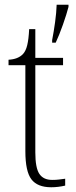

<svg xmlns="http://www.w3.org/2000/svg" viewBox="-20 -780 319 810"><path d="M200 -611Q207 -647 212.5 -687Q218 -727 219 -760H269V-751Q261 -720 245.5 -676Q230 -632 215 -600H200ZM196 10Q138 10 112.5 -23.5Q87 -57 87 -142V-505H16V-528Q56 -530 77 -552Q89 -565 95 -590Q101 -615 103 -657H129V-536H246V-505H129V-137Q129 -72 146 -46.5Q163 -21 200 -21Q216 -21 228 -22.5Q240 -24 255 -26V3Q225 10 196 10Z"/></svg>

Font: Noto Serif SemiCondensed ExtraLight
Style: Regular
Weight: 200
Width: 4
Designer: Monotype Design Team
Foundry: Monotype Imaging Inc.
Version: Version 2.014